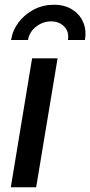

<svg xmlns="http://www.w3.org/2000/svg" viewBox="-20 -786 379 806"><path d="M25.4 0 114.7 -541H221.7L131.8 0ZM206.1 -766.1Q251 -766.1 282.7 -746.3Q314.5 -726.6 329.1 -693.1Q343.8 -659.7 336.4 -618.2H265.1Q271 -652.3 249.8 -674.3Q228.5 -696.3 194.3 -696.3Q160.2 -696.3 131.8 -674.3Q103.5 -652.3 97.7 -618.2H26.4Q33.2 -659.7 58.8 -693.1Q84.5 -726.6 122.8 -746.3Q161.1 -766.1 206.1 -766.1Z"/></svg>

Font: Inter 17pt Medium
Style: Italic
Weight: 500
Italic angle: -9.3988°
Version: Version 4.001;git-66647c0bb